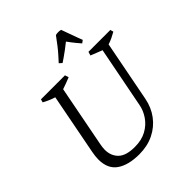

<svg xmlns="http://www.w3.org/2000/svg" viewBox="-251 -1090 1260 1260"><g transform="rotate(-45 379.0 -460.0)"><path d="M310 12Q210 12 152.5 -27.5Q95 -67 95 -155Q95 -169 97 -185Q99 -201 102 -218L184 -643Q143 -655 102 -678L108 -700H331L339 -674Q300 -658 258 -644L175 -215Q173 -203 171.5 -192Q170 -181 170 -170Q170 -113 206 -78Q242 -43 323 -43Q386 -43 431 -67.5Q476 -92 503.5 -132Q531 -172 539 -216L622 -642Q601 -650 581 -658Q561 -666 541 -674L549 -700H752L758 -678Q739 -667 718 -657Q697 -647 677 -641L595 -218Q582 -150 543 -98Q504 -46 444.5 -17Q385 12 310 12ZM377 -768 358 -785Q358 -785 392 -822.5Q426 -860 476 -929Q488 -932 500 -932Q512 -932 524 -929Q550 -855 564 -818.5Q578 -782 578 -782L559 -768Q552 -776 534 -797.5Q516 -819 492 -852Q471 -835 447.5 -817.5Q424 -800 405 -787Q386 -774 377 -768Z"/></g></svg>

Font: Mate
Style: Italic
Weight: 400
Italic angle: -10.8°
Designer: Eduardo Rodriguez Tunni
Foundry: Eduardo Rodriguez Tunni
Version: Version 1.003; ttfautohint (v1.8.4.7-5d5b);gftools[0.9.24]